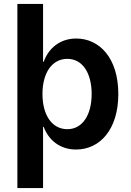

<svg xmlns="http://www.w3.org/2000/svg" viewBox="-20 -748 661 972"><path d="M365 9C487 9 579 -94 579 -272C579 -456 482 -553 366 -553C282 -553 225 -502 201 -435H198V-728H68V204H198V-106H201C226 -39 283 9 365 9ZM195 -272C195 -379 243 -450 321 -450C398 -450 444 -378 444 -272C444 -167 398 -94 321 -94C242 -94 195 -167 195 -272Z"/></svg>

Font: Wafeq Semi Bold
Style: Regular
Weight: 600
Designer: Rasmus Andersson & Azza Alameddine
Foundry: Google & TypeTogether
Version: Version 3.000;January 28, 2025;FontCreator 15.0.0.3014 64-bi